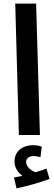

<svg xmlns="http://www.w3.org/2000/svg" viewBox="-20 -744 299 1058"><path d="M84 0H200L179 -724H64ZM71 294C131 282 205 260 253 242L236 185C218 192 198 199 176 205C154 198 124 177 124 148C124 129 140 116 164 116C178 116 190 119 203 122L210 64C196 59 177 56 161 56C109 56 60 85 60 147C60 180 80 208 104 225C91 227 77 230 57 234Z"/></svg>

Font: Noto Sans Arabic SemCond SemBd
Style: Regular
Weight: 600
Width: 4
Designer: Monotype Design Team, Nadine Chahine, Nizar Qandah and Khaled Hosny
Foundry: Monotype Imaging Inc.
Version: Version 2.012